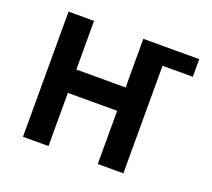

<svg xmlns="http://www.w3.org/2000/svg" viewBox="-116 -825 1073 974"><g transform="rotate(20 420.5 -338.0)"><path d="M638.7 0H500.5V-287.1H234.4V0H96.7V-675.8H234.4V-413.1H500.5V-675.8H638.7ZM638.7 -390.1H533.7V-675.8H802.2V-580.6H638.7Z"/></g></svg>

Font: Cadman
Style: Bold
Weight: 700
Designer: Paul James MIller
Foundry: High-Logic / Made with FontCreator
Version: Version 2.114;March 28, 2021;FontCreator 13.0.0.2683 64-bit